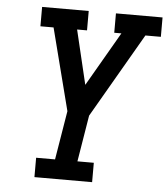

<svg xmlns="http://www.w3.org/2000/svg" viewBox="-53 -782 723 829"><g transform="rotate(5 309.0 -367.5)"><path d="M127 0V-84H209L244 -296L153 -651H96V-735H298V-651H255L311 -416L447 -651H416V-735H618V-651H551L339 -285L306 -84H377V0Z"/></g></svg>

Font: Iosevka Slab MdExObl
Style: Regular
Weight: 500
Width: 7
Italic angle: -9°
Monospace: yes
Designer: Belleve Invis
Foundry: Belleve Invis
Version: Version 11.1.1; ttfautohint (v1.8.3)